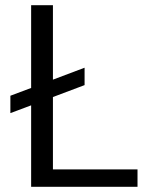

<svg xmlns="http://www.w3.org/2000/svg" viewBox="-20 -720 591 740"><path d="M100 0V-314L20 -284V-351L100 -381V-700H184V-413L306 -459V-392L184 -346V-67H510V0Z"/></svg>

Font: Rethink Sans
Style: Regular
Weight: 400
Designer: The Rethink Sans project authors (Hans Thiessen). DM Sans designed by Colophon Foundry.
Foundry: Rethink Communications LLC
Version: Version 1.001